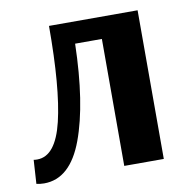

<svg xmlns="http://www.w3.org/2000/svg" viewBox="-64 -563 627 636"><g transform="rotate(-10 250.0 -244.5)"><path d="M35 11Q22 11 9 8L14 -72Q18 -71 26 -71Q88 -71 114.5 -181.5Q141 -292 141 -500H439V0H306V-427H216Q211 -227 167 -108Q123 11 35 11Z"/></g></svg>

Font: Arsenal
Style: Bold
Weight: 700
Designer: Andrij Shevchenko
Foundry: Stairsfor
Version: Version 2.001;PS 002.001;hotconv 1.0.88;makeotf.lib2.5.64775